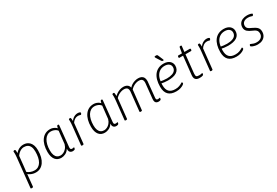

<svg xmlns="http://www.w3.org/2000/svg" viewBox="77 -1937 4862 3365"><g transform="rotate(-30 2508.0 -255.0)"><path d="M79 208Q67 208 62 204.5Q57 201 58 194L117 -373Q119 -392 120.5 -409Q122 -426 122.5 -439.5Q123 -453 123 -461Q123 -481 122 -492Q121 -503 121 -507Q121 -512 124 -514.5Q127 -517 132 -519Q137 -521 142 -521.5Q147 -522 150 -522Q162 -522 165.5 -503.5Q169 -485 169 -453Q169 -435 167.5 -420Q166 -405 161 -391L154 -428Q176 -463 203.5 -485Q231 -507 263 -518Q295 -529 327 -529Q365 -529 396.5 -516.5Q428 -504 452.5 -477.5Q477 -451 490.5 -411Q504 -371 504 -315Q504 -241 489 -182Q474 -123 444.5 -81Q415 -39 374 -16.5Q333 6 281 6Q250 6 222.5 -1Q195 -8 172 -20Q149 -32 132 -47L108 194Q106 208 83 208ZM278 -37Q322 -37 355 -57.5Q388 -78 410 -115Q432 -152 442.5 -203.5Q453 -255 453 -317Q453 -375 437 -412.5Q421 -450 390 -468Q359 -486 315 -486Q287 -486 261 -474.5Q235 -463 211.5 -443Q188 -423 169 -394L150 -210Q147 -185 144 -157Q141 -129 136 -88Q157 -68 196 -52.5Q235 -37 278 -37Z M795 7Q759 7 729 -5.5Q699 -18 677.5 -44Q656 -70 644 -110Q632 -150 632 -205Q632 -278 648 -338Q664 -398 695 -441Q726 -484 769.5 -506.5Q813 -529 868 -529Q896 -529 920.5 -521Q945 -513 965 -500Q985 -487 997 -473Q1001 -494 1004.5 -505Q1008 -516 1013 -520.5Q1018 -525 1026 -525H1030Q1041 -525 1043.5 -519Q1046 -513 1045 -502L1003 -87Q1000 -60 1009 -49Q1018 -38 1038 -38Q1052 -38 1060 -41Q1068 -44 1072 -44Q1075 -44 1076.5 -42Q1078 -40 1078 -37Q1078 -33 1077 -28Q1076 -23 1074.5 -18Q1073 -13 1071 -9Q1069 -4 1060.5 -0.5Q1052 3 1042 4.5Q1032 6 1024 6Q1007 6 989.5 -2Q972 -10 961.5 -30Q951 -50 955 -85Q923 -34 879.5 -13.5Q836 7 795 7ZM804 -36Q831 -36 862 -50Q893 -64 920 -94.5Q947 -125 961 -173L982 -367Q984 -380 985.5 -398Q987 -416 989 -428Q978 -445 958.5 -458Q939 -471 914 -479Q889 -487 862 -487Q820 -487 786.5 -466.5Q753 -446 730 -408.5Q707 -371 694.5 -319.5Q682 -268 682 -205Q682 -148 696.5 -110.5Q711 -73 738.5 -54.5Q766 -36 804 -36Z M1221 2Q1210 2 1204.5 -1.5Q1199 -5 1200 -12L1238 -373Q1242 -407 1243 -430.5Q1244 -454 1244 -469Q1244 -487 1243.5 -495.5Q1243 -504 1243 -509Q1243 -513 1246 -515Q1249 -517 1253.5 -519Q1258 -521 1263 -521.5Q1268 -522 1272 -522Q1278 -522 1282 -516.5Q1286 -511 1288.5 -495.5Q1291 -480 1291 -450Q1305 -473 1326.5 -491Q1348 -509 1374 -519.5Q1400 -530 1428 -530Q1445 -530 1457.5 -527Q1470 -524 1477.5 -518.5Q1485 -513 1484 -506Q1484 -502 1482 -496.5Q1480 -491 1477 -486.5Q1474 -482 1471 -478.5Q1468 -475 1465 -475Q1461 -475 1446 -480Q1431 -485 1410 -485Q1371 -485 1339.5 -463Q1308 -441 1292 -413L1250 -13Q1249 -5 1242.5 -1.5Q1236 2 1225 2Z M1676 7Q1640 7 1610 -5.5Q1580 -18 1558.5 -44Q1537 -70 1525 -110Q1513 -150 1513 -205Q1513 -278 1529 -338Q1545 -398 1576 -441Q1607 -484 1650.5 -506.5Q1694 -529 1749 -529Q1777 -529 1801.5 -521Q1826 -513 1846 -500Q1866 -487 1878 -473Q1882 -494 1885.5 -505Q1889 -516 1894 -520.5Q1899 -525 1907 -525H1911Q1922 -525 1924.5 -519Q1927 -513 1926 -502L1884 -87Q1881 -60 1890 -49Q1899 -38 1919 -38Q1933 -38 1941 -41Q1949 -44 1953 -44Q1956 -44 1957.5 -42Q1959 -40 1959 -37Q1959 -33 1958 -28Q1957 -23 1955.5 -18Q1954 -13 1952 -9Q1950 -4 1941.5 -0.5Q1933 3 1923 4.5Q1913 6 1905 6Q1888 6 1870.5 -2Q1853 -10 1842.5 -30Q1832 -50 1836 -85Q1804 -34 1760.5 -13.5Q1717 7 1676 7ZM1685 -36Q1712 -36 1743 -50Q1774 -64 1801 -94.5Q1828 -125 1842 -173L1863 -367Q1865 -380 1866.5 -398Q1868 -416 1870 -428Q1859 -445 1839.5 -458Q1820 -471 1795 -479Q1770 -487 1743 -487Q1701 -487 1667.5 -466.5Q1634 -446 1611 -408.5Q1588 -371 1575.5 -319.5Q1563 -268 1563 -205Q1563 -148 1577.5 -110.5Q1592 -73 1619.5 -54.5Q1647 -36 1685 -36Z M2762 6Q2742 6 2724 -2Q2706 -10 2697 -31Q2688 -52 2692 -91L2722 -386Q2723 -391 2723 -397.5Q2723 -404 2723 -408Q2723 -448 2703 -467Q2683 -486 2638 -486Q2610 -486 2579 -475.5Q2548 -465 2519.5 -446Q2491 -427 2469 -401L2475 -418L2431 -12Q2430 -5 2424.5 -1.5Q2419 2 2408 2H2404Q2392 2 2386.5 -2Q2381 -6 2382 -13L2421 -386Q2422 -392 2422 -398Q2422 -404 2422 -408Q2422 -448 2402 -467Q2382 -486 2337 -486Q2310 -486 2279.5 -476Q2249 -466 2220.5 -448Q2192 -430 2172 -406L2130 -12Q2129 2 2106 2H2102Q2091 2 2085.5 -2Q2080 -6 2081 -13L2119 -373Q2122 -402 2123.5 -423.5Q2125 -445 2125 -461Q2125 -481 2124 -492Q2123 -503 2123 -507Q2123 -512 2126 -514.5Q2129 -517 2134 -519Q2139 -521 2143.5 -521.5Q2148 -522 2152 -522Q2164 -522 2167.5 -503.5Q2171 -485 2171 -453Q2171 -442 2169.5 -432Q2168 -422 2165 -413L2156 -430Q2179 -460 2210.5 -482Q2242 -504 2278.5 -516.5Q2315 -529 2350 -529Q2397 -529 2428.5 -508.5Q2460 -488 2469 -446Q2487 -469 2516 -488Q2545 -507 2580.5 -518Q2616 -529 2651 -529Q2690 -529 2717.5 -515.5Q2745 -502 2758.5 -476Q2772 -450 2772 -411Q2772 -406 2772 -400Q2772 -394 2771 -389L2741 -87Q2738 -62 2745.5 -50Q2753 -38 2776 -38Q2790 -38 2798 -41Q2806 -44 2811 -44Q2813 -44 2814.5 -42Q2816 -40 2816 -37Q2816 -33 2815 -28Q2814 -23 2813 -18Q2812 -13 2810 -9Q2807 -4 2798.5 -0.5Q2790 3 2780 4.5Q2770 6 2762 6Z M3123 6Q3018 6 2965.5 -47Q2913 -100 2913 -206Q2913 -280 2929.5 -340Q2946 -400 2978 -442Q3010 -484 3057.5 -506.5Q3105 -529 3166 -529Q3206 -529 3236.5 -518.5Q3267 -508 3287.5 -490Q3308 -472 3319 -447.5Q3330 -423 3330 -396Q3330 -354 3313.5 -323Q3297 -292 3266 -272Q3235 -252 3190.5 -242.5Q3146 -233 3091 -233Q3053 -233 3015.5 -238Q2978 -243 2949 -250L2966 -263Q2964 -249 2963.5 -234.5Q2963 -220 2963 -205Q2963 -122 3003 -79.5Q3043 -37 3126 -37Q3174 -37 3207 -49.5Q3240 -62 3258.5 -74Q3277 -86 3281 -86Q3285 -86 3287 -81Q3289 -76 3290.5 -70Q3292 -64 3292 -59Q3292 -51 3270 -35Q3248 -19 3210 -6.5Q3172 6 3123 6ZM3091 -273Q3122 -273 3150 -277Q3178 -281 3202 -289.5Q3226 -298 3243.5 -312Q3261 -326 3271 -346.5Q3281 -367 3281 -393Q3281 -436 3249 -461Q3217 -486 3163 -486Q3109 -486 3068.5 -462Q3028 -438 3002.5 -393.5Q2977 -349 2969 -286Q2989 -282 3022.5 -277.5Q3056 -273 3091 -273ZM3189 -576Q3182 -576 3176 -578Q3170 -580 3165.5 -584Q3161 -588 3156 -596L3116 -659Q3103 -680 3097 -689.5Q3091 -699 3091 -705Q3091 -712 3097.5 -715Q3104 -718 3118 -718Q3133 -718 3140 -716Q3147 -714 3151 -708.5Q3155 -703 3159 -692L3192 -614Q3197 -602 3199.5 -595Q3202 -588 3202 -585Q3202 -581 3198.5 -578.5Q3195 -576 3189 -576Z M3592 6Q3556 6 3533 -6Q3510 -18 3500 -42.5Q3490 -67 3494 -105L3534 -478H3461Q3447 -478 3449 -496L3450 -505Q3451 -515 3454.5 -519Q3458 -523 3467 -523H3538L3557 -636Q3559 -644 3563.5 -647Q3568 -650 3577 -650H3581Q3592 -650 3596.5 -646.5Q3601 -643 3600 -636L3587 -523H3697Q3712 -523 3711 -505L3710 -496Q3709 -487 3705 -482.5Q3701 -478 3692 -478H3583L3545 -112Q3541 -68 3553.5 -53Q3566 -38 3607 -38Q3624 -38 3637 -40Q3650 -42 3658.5 -44.5Q3667 -47 3671 -47Q3673 -47 3674.5 -45Q3676 -43 3676 -40Q3676 -36 3675 -31Q3674 -26 3673 -21Q3672 -16 3670 -12Q3667 -7 3656 -2.5Q3645 2 3628.5 4Q3612 6 3592 6Z M3831 2Q3820 2 3814.5 -1.5Q3809 -5 3810 -12L3848 -373Q3852 -407 3853 -430.5Q3854 -454 3854 -469Q3854 -487 3853.5 -495.5Q3853 -504 3853 -509Q3853 -513 3856 -515Q3859 -517 3863.5 -519Q3868 -521 3873 -521.5Q3878 -522 3882 -522Q3888 -522 3892 -516.5Q3896 -511 3898.5 -495.5Q3901 -480 3901 -450Q3915 -473 3936.5 -491Q3958 -509 3984 -519.5Q4010 -530 4038 -530Q4055 -530 4067.5 -527Q4080 -524 4087.5 -518.5Q4095 -513 4094 -506Q4094 -502 4092 -496.5Q4090 -491 4087 -486.5Q4084 -482 4081 -478.5Q4078 -475 4075 -475Q4071 -475 4056 -480Q4041 -485 4020 -485Q3981 -485 3949.5 -463Q3918 -441 3902 -413L3860 -13Q3859 -5 3852.5 -1.5Q3846 2 3835 2Z M4340 6Q4235 6 4182.5 -47Q4130 -100 4130 -206Q4130 -280 4146.5 -340Q4163 -400 4195 -442Q4227 -484 4274.5 -506.5Q4322 -529 4383 -529Q4423 -529 4453.5 -518.5Q4484 -508 4504.5 -490Q4525 -472 4536 -447.5Q4547 -423 4547 -396Q4547 -354 4530.5 -323Q4514 -292 4483 -272Q4452 -252 4407.5 -242.5Q4363 -233 4308 -233Q4270 -233 4232.5 -238Q4195 -243 4166 -250L4183 -263Q4181 -249 4180.5 -234.5Q4180 -220 4180 -205Q4180 -122 4220 -79.5Q4260 -37 4343 -37Q4391 -37 4424 -49.5Q4457 -62 4475.5 -74Q4494 -86 4498 -86Q4502 -86 4504 -81Q4506 -76 4507.5 -70Q4509 -64 4509 -59Q4509 -51 4487 -35Q4465 -19 4427 -6.5Q4389 6 4340 6ZM4308 -273Q4339 -273 4367 -277Q4395 -281 4419 -289.5Q4443 -298 4460.5 -312Q4478 -326 4488 -346.5Q4498 -367 4498 -393Q4498 -436 4466 -461Q4434 -486 4380 -486Q4326 -486 4285.5 -462Q4245 -438 4219.5 -393.5Q4194 -349 4186 -286Q4206 -282 4239.5 -277.5Q4273 -273 4308 -273Z M4770 8Q4741 8 4716.5 3Q4692 -2 4674 -9Q4656 -16 4646 -24Q4636 -32 4636 -37Q4637 -43 4639 -49.5Q4641 -56 4645 -61.5Q4649 -67 4652 -67Q4657 -67 4672.5 -59Q4688 -51 4713.5 -43Q4739 -35 4773 -35Q4830 -35 4864 -64Q4898 -93 4898 -142Q4898 -177 4884 -197Q4870 -217 4846.5 -230Q4823 -243 4796 -254Q4775 -263 4755 -274Q4735 -285 4718 -300Q4701 -315 4691 -336Q4681 -357 4681 -384Q4681 -431 4703 -463.5Q4725 -496 4765 -513Q4805 -530 4857 -530Q4875 -530 4893 -527.5Q4911 -525 4926 -521Q4941 -517 4950 -511.5Q4959 -506 4959 -500Q4959 -496 4954.5 -488.5Q4950 -481 4945.5 -475.5Q4941 -470 4937 -470Q4933 -470 4909.5 -478.5Q4886 -487 4850 -487Q4795 -487 4763 -461Q4731 -435 4731 -390Q4731 -362 4745 -344.5Q4759 -327 4782 -315.5Q4805 -304 4828 -293Q4853 -281 4874.5 -268.5Q4896 -256 4912.5 -240.5Q4929 -225 4938 -203.5Q4947 -182 4947 -152Q4947 -103 4925 -67Q4903 -31 4863.5 -11.5Q4824 8 4770 8Z"/></g></svg>

Font: Asap ExtraLight
Style: Italic
Weight: 250
Italic angle: -6°
Version: Version 3.001